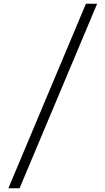

<svg xmlns="http://www.w3.org/2000/svg" viewBox="-20 -880 560 1020"><path d="M24.5 120H84L496 -860H436.5Z"/></svg>

Font: Spartan
Style: Regular
Weight: 400
Designer: Matt Bailey, Mirko Velimirovic
Foundry: Matt Bailey
Version: Version 1.003; ttfautohint (v1.8.3)